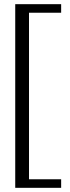

<svg xmlns="http://www.w3.org/2000/svg" viewBox="-20 -770 335 920"><path d="M53 130V-750H273V-709H119V89H273V130Z"/></svg>

Font: Roboto Serif 36pt Light
Style: Regular
Weight: 300
Designer: Greg Gazdowicz
Foundry: Commercial Type
Version: Version 1.008